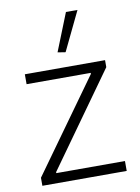

<svg xmlns="http://www.w3.org/2000/svg" viewBox="-89 -859 667 917"><g transform="rotate(-10 245.0 -400.0)"><path d="M223 -616 296 -799H352L261 -610ZM41 -40 362 -487V-492H51V-540H440V-506L117 -54V-49H450V-1H41Z"/></g></svg>

Font: Encode Sans Wide
Style: ExtraLight
Weight: 200
Designer: Pablo Impallari, Andres Torresi
Foundry: Pablo Impallari, Andres Torresi
Version: Version 1.000; ttfautohint (v1.00) -l 8 -r 50 -G 200 -x 14 -